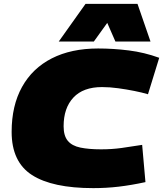

<svg xmlns="http://www.w3.org/2000/svg" viewBox="-20 -960 841 990"><path d="M461 10Q250 10 145 -57.5Q40 -125 40 -280Q40 -415 93.5 -511.5Q147 -608 247 -659Q347 -710 486 -710Q564 -710 644 -700Q724 -690 801 -662L743 -474Q713 -483 673 -491Q633 -499 589.5 -505Q546 -511 506 -511Q409 -511 358.5 -457Q308 -403 308 -309Q308 -260 329.5 -234Q351 -208 394.5 -199Q438 -190 501 -190Q557 -190 607 -197Q657 -204 713 -213L730 -21Q656 -5 592 2.5Q528 10 461 10ZM283 -746 421 -940H689L756 -746H575L533 -842L464 -746Z"/></svg>

Font: Georama Expanded Black
Style: Italic
Weight: 900
Width: 7
Italic angle: -9°
Designer: Jean-Baptiste Levee
Foundry: Production Type
Version: Version 1.000